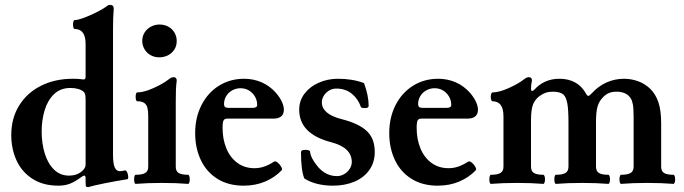

<svg xmlns="http://www.w3.org/2000/svg" viewBox="-20 -746 2789 783"><path d="M329.1 -4.9V-19Q329.1 -29.8 323.7 -29.8Q319.3 -29.8 310.1 -22.9Q286.1 -4.9 265.1 3.2Q244.1 11.2 218.3 11.2Q155.8 11.2 112.3 -16.8Q68.8 -44.9 47.4 -91.8Q25.9 -138.7 25.9 -195.3Q25.9 -263.7 58.1 -315.7Q90.3 -367.7 147.2 -396.2Q204.1 -424.8 276.9 -424.8Q299.8 -424.8 308.1 -423.3Q316.4 -421.9 320.3 -421.9Q325.2 -421.9 327.1 -424.6Q329.1 -427.2 329.1 -434.1V-566.9Q329.1 -627.9 284.2 -627.9Q281.2 -627.9 279.5 -633.3Q277.8 -638.7 277.8 -646Q277.8 -653.8 279.5 -658.9Q281.2 -664.1 284.2 -664.1Q297.9 -664.1 325.9 -674.8Q354 -685.5 380.9 -699.7Q407.7 -713.9 416 -721.2Q421.4 -726.1 429.2 -726.1Q443.8 -726.1 443.8 -710Q440.9 -675.8 440.9 -627.9V-112.8Q440.9 -79.1 447.8 -63.5Q454.6 -47.9 468.8 -47.9Q478.5 -47.9 487.8 -50.8Q494.1 -52.7 498.5 -43.5Q502.9 -34.2 502.9 -24.4Q502.9 -15.6 499 -15.1Q456.5 -8.3 410.6 0.7Q364.7 9.8 339.8 17.1Q334.5 17.1 332.3 15.6Q330.1 14.2 329.6 10Q329.1 5.9 329.1 -4.9ZM310.1 -44.4Q329.1 -59.1 329.1 -73.7V-338.9Q329.1 -354 327.1 -361.3Q325.2 -368.7 320.8 -372.1Q302.7 -387.2 266.6 -387.2Q226.6 -387.2 200.4 -362.1Q174.3 -336.9 162.1 -296.6Q149.9 -256.3 149.9 -209.5Q149.9 -161.6 162.4 -120.6Q174.8 -79.6 200 -54.7Q225.1 -29.8 261.7 -29.8Q291 -29.8 310.1 -44.4Z M560.1 -579.1Q560.1 -599.1 570.3 -614.5Q580.6 -629.9 596.7 -637.9Q612.8 -646 629.9 -646Q651.4 -646 667.5 -636.7Q683.6 -627.4 692.1 -612.1Q700.7 -596.7 700.7 -579.1Q700.7 -558.1 690.4 -543Q680.2 -527.8 664.1 -520Q647.9 -512.2 629.9 -512.2Q608.9 -512.2 593 -521.7Q577.1 -531.2 568.6 -546.6Q560.1 -562 560.1 -579.1ZM753.9 -14.6Q753.9 -7.3 752 -1.7Q750 3.9 747.1 3.9Q699.7 0 640.1 0Q580.6 0 533.2 3.9Q530.3 3.9 528.6 -1.5Q526.9 -6.8 526.9 -14.6Q526.9 -22.5 528.6 -27.8Q530.3 -33.2 533.2 -33.2Q559.6 -33.2 572 -40.5Q584.5 -47.9 584.5 -65.9V-272Q584.5 -293.9 581.1 -306.9Q577.6 -319.8 567.9 -326.4Q558.1 -333 539.6 -333Q536.6 -333 534.9 -338.4Q533.2 -343.8 533.2 -351.1Q533.2 -358.9 534.9 -364Q536.6 -369.1 539.6 -369.1Q566.4 -369.1 605.7 -386.7Q645 -404.3 668 -422.4Q674.3 -427.2 678.7 -429.2Q683.1 -431.2 688.5 -431.2Q694.3 -431.2 697.5 -427.7Q700.7 -424.3 700.7 -418Q698.2 -397.9 697.5 -379.2Q696.8 -360.4 696.8 -333V-65.9Q696.8 -47.9 708.7 -40.5Q720.7 -33.2 747.1 -33.2Q750 -33.2 752 -27.6Q753.9 -22 753.9 -14.6Z M775.9 -203.1Q775.9 -267.1 801.8 -317.6Q827.6 -368.2 873 -396.5Q918.5 -424.8 975.6 -424.8Q1013.7 -424.8 1047.1 -410.2Q1080.6 -395.5 1105.5 -367.2Q1122.1 -347.7 1129.9 -330.1Q1137.7 -312.5 1137.7 -298.8Q1137.7 -262.2 1093.8 -262.2H905.8Q896 -262.2 891.8 -255.1Q887.7 -248 887.7 -224.6Q887.7 -178.2 903.1 -140.9Q918.5 -103.5 948 -81.8Q977.5 -60.1 1017.6 -60.1Q1038.6 -60.1 1057.6 -66.7Q1076.7 -73.2 1097.7 -86.9Q1103 -90.3 1112.1 -83.3Q1121.1 -76.2 1126.7 -65.9Q1132.3 -55.7 1128.9 -51.8Q1101.1 -22.5 1061.3 -5.6Q1021.5 11.2 973.6 11.2Q911.1 11.2 866.5 -16.8Q821.8 -44.9 798.8 -93.8Q775.9 -142.6 775.9 -203.1ZM1010.7 -306.2Q1028.8 -306.2 1028.8 -317.9Q1028.8 -336.4 1019.8 -352.1Q1010.7 -367.7 995.4 -377Q980 -386.2 960.9 -386.2Q942.9 -386.2 927.2 -377.7Q911.6 -369.1 902.6 -354.2Q893.6 -339.4 893.6 -321.3Q893.6 -313.5 897.7 -309.8Q901.9 -306.2 911.6 -306.2Z M1221.2 -18.1Q1207.5 -50.3 1207.5 -126Q1207.5 -134.8 1224.6 -134.8Q1244.1 -134.8 1244.6 -127Q1247.1 -100.6 1277.3 -64.9Q1309.6 -27.8 1354.5 -27.8Q1369.6 -27.8 1383.5 -35.9Q1397.5 -43.9 1406 -57.4Q1414.6 -70.8 1414.6 -85Q1414.6 -114.7 1393.8 -134.8Q1373 -154.8 1330.6 -166Q1265.1 -183.1 1232.7 -216.1Q1200.2 -249 1200.2 -298.8Q1200.2 -335.9 1222.2 -364.5Q1244.1 -393.1 1280.3 -408.9Q1316.4 -424.8 1358.4 -424.8Q1418 -424.8 1464.4 -407.2Q1483.4 -356.9 1483.4 -314Q1483.4 -305.2 1468.3 -305.2Q1452.1 -305.2 1451.7 -310.1Q1440.4 -342.8 1414.6 -363.8Q1388.7 -384.8 1351.6 -384.8Q1335 -384.8 1321.5 -376.5Q1308.1 -368.2 1300.3 -355.2Q1292.5 -342.3 1292.5 -329.1Q1292.5 -280.3 1374.5 -259.8Q1443.4 -242.2 1475.8 -211.7Q1508.3 -181.2 1508.3 -126Q1508.3 -83.5 1485.8 -52.2Q1463.4 -21 1424.6 -4.9Q1385.7 11.2 1338.4 11.2Q1267.6 11.2 1221.2 -18.1Z M1567.4 -203.1Q1567.4 -267.1 1593.3 -317.6Q1619.1 -368.2 1664.6 -396.5Q1710 -424.8 1767.1 -424.8Q1805.2 -424.8 1838.6 -410.2Q1872.1 -395.5 1897 -367.2Q1913.6 -347.7 1921.4 -330.1Q1929.2 -312.5 1929.2 -298.8Q1929.2 -262.2 1885.3 -262.2H1697.3Q1687.5 -262.2 1683.3 -255.1Q1679.2 -248 1679.2 -224.6Q1679.2 -178.2 1694.6 -140.9Q1710 -103.5 1739.5 -81.8Q1769 -60.1 1809.1 -60.1Q1830.1 -60.1 1849.1 -66.7Q1868.2 -73.2 1889.2 -86.9Q1894.5 -90.3 1903.6 -83.3Q1912.6 -76.2 1918.2 -65.9Q1923.8 -55.7 1920.4 -51.8Q1892.6 -22.5 1852.8 -5.6Q1813 11.2 1765.1 11.2Q1702.6 11.2 1658 -16.8Q1613.3 -44.9 1590.3 -93.8Q1567.4 -142.6 1567.4 -203.1ZM1802.2 -306.2Q1820.3 -306.2 1820.3 -317.9Q1820.3 -336.4 1811.3 -352.1Q1802.2 -367.7 1786.9 -377Q1771.5 -386.2 1752.4 -386.2Q1734.4 -386.2 1718.8 -377.7Q1703.1 -369.1 1694.1 -354.2Q1685.1 -339.4 1685.1 -321.3Q1685.1 -313.5 1689.2 -309.8Q1693.4 -306.2 1703.1 -306.2Z M2733.4 -14.6Q2733.4 -7.3 2731.4 -1.7Q2729.5 3.9 2726.6 3.9Q2679.2 0 2619.6 0Q2560.1 0 2512.7 3.9Q2509.8 3.9 2508.1 -1.5Q2506.3 -6.8 2506.3 -14.6Q2506.3 -22.5 2508.1 -27.8Q2509.8 -33.2 2512.7 -33.2Q2539.1 -33.2 2551.5 -40.5Q2564 -47.9 2564 -65.9V-268.6Q2564 -303.2 2561 -319.6Q2558.1 -335.9 2551.8 -345.7Q2534.2 -372.1 2493.7 -372.1Q2473.6 -372.1 2459.2 -364.7Q2444.8 -357.4 2432.1 -341.3Q2420.9 -327.6 2415.8 -307.4Q2410.6 -287.1 2410.6 -248.5V-65.9Q2410.6 -47.9 2422.6 -40.5Q2434.6 -33.2 2460.9 -33.2Q2463.9 -33.2 2465.8 -27.6Q2467.8 -22 2467.8 -14.6Q2467.8 -7.3 2465.8 -1.7Q2463.9 3.9 2460.9 3.9Q2413.6 0 2354 0Q2294.4 0 2247.1 3.9Q2244.1 3.9 2242.4 -1.5Q2240.7 -6.8 2240.7 -14.6Q2240.7 -22.5 2242.4 -27.8Q2244.1 -33.2 2247.1 -33.2Q2273.4 -33.2 2285.9 -40.5Q2298.3 -47.9 2298.3 -65.9V-246.6Q2298.3 -299.3 2293.5 -324.7Q2288.6 -350.1 2278.3 -359.9Q2264.6 -372.1 2234.4 -372.1Q2218.3 -372.1 2205.8 -367.9Q2193.4 -363.8 2180.7 -354.5Q2162.1 -340.8 2153.8 -320.1Q2145.5 -299.3 2145.5 -255.9V-65.9Q2145.5 -47.9 2157.5 -40.5Q2169.4 -33.2 2195.8 -33.2Q2198.7 -33.2 2200.7 -27.6Q2202.6 -22 2202.6 -14.6Q2202.6 -7.3 2200.7 -1.7Q2198.7 3.9 2195.8 3.9Q2148.4 0 2088.9 0Q2029.3 0 1981.9 3.9Q1979 3.9 1977.3 -1.5Q1975.6 -6.8 1975.6 -14.6Q1975.6 -22.5 1977.3 -27.8Q1979 -33.2 1981.9 -33.2Q2008.3 -33.2 2020.8 -40.5Q2033.2 -47.9 2033.2 -65.9V-272Q2033.2 -333 1988.3 -333Q1985.4 -333 1983.4 -338.4Q1981.4 -343.8 1981.4 -351.1Q1981.4 -358.4 1983.4 -363.8Q1985.4 -369.1 1988.3 -369.1Q2015.1 -369.1 2054.4 -386.7Q2093.8 -404.3 2116.7 -422.4Q2123 -427.2 2127.4 -429.2Q2131.8 -431.2 2137.2 -431.2Q2143.1 -431.2 2146.2 -427.7Q2149.4 -424.3 2149.4 -418Q2145.5 -399.4 2145.5 -384.8Q2145.5 -376 2149.4 -375Q2153.8 -375 2158.7 -379.9Q2199.2 -424.8 2261.2 -424.8Q2336.9 -424.8 2370.6 -362.8Q2375 -355 2378.4 -355Q2383.8 -355 2391.6 -363.8Q2419.4 -394.5 2453.4 -409.7Q2487.3 -424.8 2524.4 -424.8Q2554.2 -424.8 2582 -414.8Q2609.9 -404.8 2631.8 -383.8Q2653.3 -362.8 2664.8 -329.8Q2676.3 -296.9 2676.3 -241.7V-65.9Q2676.3 -47.9 2688.2 -40.5Q2700.2 -33.2 2726.6 -33.2Q2729.5 -33.2 2731.4 -27.6Q2733.4 -22 2733.4 -14.6Z"/></svg>

Font: JuniusX
Style: Bold
Weight: 700
Designer: Peter S. Baker
Foundry: Briery Creek Software
Version: Version 1.004